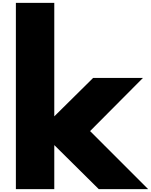

<svg xmlns="http://www.w3.org/2000/svg" viewBox="-20 -1310 1046 1330"><path d="M970 -770H625L356 -504V-1290H90V0H356V-305L664 0H1006L604 -402Z"/></svg>

Font: Hussar Dziwak
Style: Regular
Weight: 400
Version: Version 1.022